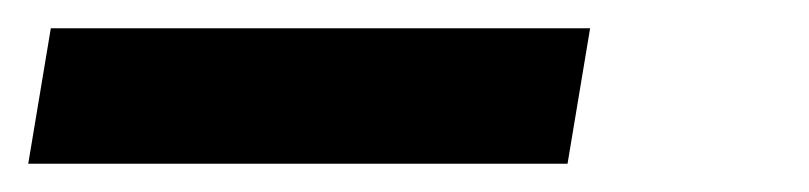

<svg xmlns="http://www.w3.org/2000/svg" viewBox="-53 99 573 136"><path d="M-33 215 -17 119H365L349 215Z"/></svg>

Font: Iosevka SS04 Oblique
Style: Bold
Weight: 700
Italic angle: -9°
Monospace: yes
Designer: Belleve Invis
Foundry: Belleve Invis
Version: Version 19.0.0; ttfautohint (v1.8.4)